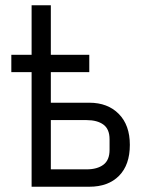

<svg xmlns="http://www.w3.org/2000/svg" viewBox="-20 -709 568 729"><path d="M100 -435H23V-501H100V-689H173V-501H319V-435H173V-319H319Q389 -319 431 -276.5Q473 -234 473 -159Q473 -83 432 -41.5Q391 0 319 0H100ZM309 -66Q349 -66 372.5 -83.5Q396 -101 396 -140V-180Q396 -219 372.5 -236Q349 -253 309 -253H173V-66Z"/></svg>

Font: PlemolJP
Style: Regular
Weight: 400
Monospace: yes
Version: v2.0.4; ttfautohint (v1.8.4.7-5d5b-dirty) -l 6 -r 45 -G 200 